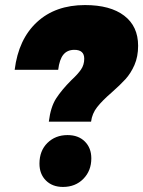

<svg xmlns="http://www.w3.org/2000/svg" viewBox="-20 -731 566 759"><path d="M316 -711Q416 -711 471 -669Q526 -627 526 -550Q526 -507 511.5 -474Q497 -441 476 -418Q455 -395 421 -365Q384 -333 364 -307.5Q344 -282 340 -250H173Q180 -308 202 -342Q224 -376 262 -414Q288 -438 300.5 -456.5Q313 -475 313 -499Q313 -534 274 -534Q246 -534 230.5 -515Q215 -496 210 -455H38Q53 -576 126 -643.5Q199 -711 316 -711ZM341 -105Q341 -56 309.5 -24Q278 8 229 8Q187 8 161.5 -17.5Q136 -43 136 -84Q136 -135 167.5 -166Q199 -197 247 -197Q290 -197 315.5 -171.5Q341 -146 341 -105Z"/></svg>

Font: Gontserrat Black
Style: Italic
Weight: 900
Italic angle: -11.3°
Designer: Julieta Ulanovsky
Foundry: Julieta Ulanovsky
Version: Version 6.001